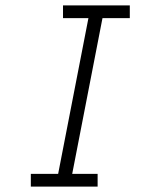

<svg xmlns="http://www.w3.org/2000/svg" viewBox="-20 -690 590 710"><path d="M341 0H94V-47H195L307 -623H213V-670H460V-623H359L247 -47H341Z"/></svg>

Font: Lode Dark
Style: Italic
Weight: 400
Italic angle: -11°
Monospace: yes
Designer: Belleve Invis
Foundry: Belleve Invis
Version: Version 29.2.0; ttfautohint (v1.8.3)